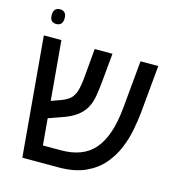

<svg xmlns="http://www.w3.org/2000/svg" viewBox="-109 -826 841 919"><g transform="rotate(15 312.0 -366.5)"><path d="M85 0 33 -592H120L165 -82H254Q308 -82 349 -97.5Q390 -113 418.5 -145.5Q447 -178 465 -229.5Q483 -281 490 -355L512 -592H600L578 -355Q574 -316 565 -268.5Q556 -221 536.5 -174Q517 -127 483 -87.5Q449 -48 395.5 -24Q342 0 264 0ZM123 -203 116 -287 194 -315Q221 -325 236.5 -339Q252 -353 260 -378Q268 -403 272 -444L285 -592H373L360 -452Q356 -411 350.5 -378Q345 -345 331 -319Q317 -293 290 -272.5Q263 -252 219 -237ZM76 -660Q61 -660 52.5 -668.5Q44 -677 44 -697Q44 -715 52.5 -724Q61 -733 76 -733Q91 -733 99.5 -724Q108 -715 108 -697Q108 -678 99.5 -669Q91 -660 76 -660Z"/></g></svg>

Font: Noto Sans Hebrew SemiCondensed
Style: Regular
Weight: 400
Width: 4
Designer: Monotype Design Team
Foundry: Monotype Imaging Inc.
Version: Version 2.003